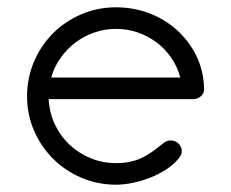

<svg xmlns="http://www.w3.org/2000/svg" viewBox="-20 -505 632 525"><path d="M538 -263Q539 -251 530 -242.5Q521 -234 509 -234H113Q115 -197 130 -165Q145 -133 170 -109.5Q195 -86 227.5 -72.5Q260 -59 297 -59Q318 -59 335 -62.5Q352 -66 367 -73Q382 -80 396 -90Q410 -100 426 -113Q431 -117 435.5 -119Q440 -121 447 -121Q459 -121 468 -112.5Q477 -104 477 -92Q477 -85 474.5 -80.5Q472 -76 468 -71Q454 -54 433.5 -41Q413 -28 390 -19Q367 -10 343 -5Q319 0 297 0Q247 0 202.5 -19Q158 -38 125 -71Q92 -104 73 -148Q54 -192 54 -242Q54 -292 73 -336.5Q92 -381 125 -414Q158 -447 202.5 -466Q247 -485 297 -485Q345 -485 387.5 -469Q430 -453 463 -423.5Q496 -394 516 -354Q536 -314 538 -266ZM473 -293Q465 -323 448 -347.5Q431 -372 407.5 -389.5Q384 -407 356 -416.5Q328 -426 297 -426Q266 -426 237.5 -416Q209 -406 186 -388.5Q163 -371 145.5 -346.5Q128 -322 120 -293Z"/></svg>

Font: Hanken Light
Style: Light
Weight: 300
Designer: Alfredo Marco Pradil
Foundry: Hanken Design Co.
Version: Version 2.06 2014